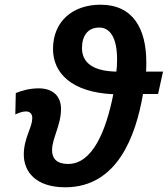

<svg xmlns="http://www.w3.org/2000/svg" viewBox="-20 -785 712 815"><path d="M257 10C477 10 556 -205 587 -386H651L672 -481H600C601 -492 601 -508 601 -521C601 -664 544 -765 407 -765C288 -765 205 -694 205 -577C205 -474 285 -393 461 -385C429 -224 371 -89 269 -89C221 -89 201 -112 201 -148C201 -172 210 -197 219 -225C229 -255 239 -287 239 -322C239 -374 208 -410 144 -410C103 -410 70 -399 47 -390L45 -299C58 -306 77 -312 90 -312C108 -312 117 -301 117 -284C117 -266 110 -247 102 -226C90 -194 81 -164 81 -129C81 -56 132 10 257 10ZM474 -481C373 -483 328 -520 328 -581C328 -632 352 -668 401 -668C449 -668 477 -622 477 -532C477 -515 476 -495 474 -481Z"/></svg>

Font: Noto Sans SemiBold
Style: Italic
Weight: 600
Italic angle: -12°
Designer: Monotype Design Team
Foundry: Monotype Imaging Inc.
Version: Version 2.013